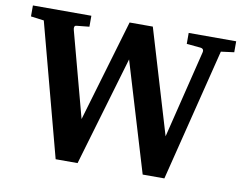

<svg xmlns="http://www.w3.org/2000/svg" viewBox="-75 -773 1115 880"><g transform="rotate(10 483.0 -333.0)"><path d="M956 -620 895 -612 741 5H640L487 -504L337 5H235L71 -612L10 -620V-671H282V-620L223 -614Q209 -613 214 -593L320 -197L460 -671H568L713 -186L813 -593Q818 -612 799 -614L735 -620V-671H956Z"/></g></svg>

Font: Apparatus SIL
Style: Bold
Weight: 700
Version: Version 1.0